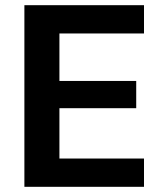

<svg xmlns="http://www.w3.org/2000/svg" viewBox="-20 -720 631 740"><path d="M74 0V-700H535V-591H209V-408H505V-303H209V-109H535V0Z"/></svg>

Font: DM Sans 9pt
Style: Bold
Weight: 700
Designer: Colophon Foundry, Jonny Pinhorn
Foundry: Colophon Foundry
Version: Version 4.004;gftools[0.9.30]